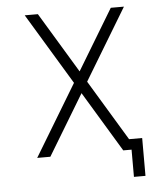

<svg xmlns="http://www.w3.org/2000/svg" viewBox="-53 -664 705 829"><g transform="rotate(-5 300.0 -250.0)"><path d="M494 118V0H462V-46H544V118ZM458 0 85 -618H142L515 0ZM85 0 458 -618H515L142 0Z"/></g></svg>

Font: Victor Mono Thin
Style: Regular
Weight: 100
Monospace: yes
Designer: Rune Bjørnerås
Version: Version 1.561;gftools[0.9.30]